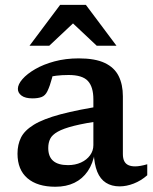

<svg xmlns="http://www.w3.org/2000/svg" viewBox="-20 -736 613 768"><path d="M403 -314.5 390.5 -254Q319.5 -243.5 276.5 -232.8Q233.5 -222 211 -209.2Q188.5 -196.5 180.8 -180.8Q173 -165 173 -144Q173 -109.5 192.8 -92.5Q212.5 -75.5 252 -75.5Q281 -75.5 304 -86Q327 -96.5 340.2 -114.8Q353.5 -133 353.5 -155.5V-338.5Q353.5 -388.5 331.5 -412.2Q309.5 -436 254.5 -436Q227.5 -436 205.2 -433.2Q183 -430.5 164 -425L196.5 -460.5Q192.5 -440 188.2 -424.2Q184 -408.5 179.5 -395.5Q175 -382.5 169.5 -371Q161 -353.5 146.5 -348Q132 -342.5 110 -342.5Q81 -342.5 66.2 -353.5Q51.5 -364.5 51.5 -380.5Q51.5 -398.5 69.8 -419.5Q88 -440.5 120.8 -459.5Q153.5 -478.5 198 -490.5Q242.5 -502.5 295 -502.5Q360.5 -502.5 399 -484.2Q437.5 -466 454.5 -432Q471.5 -398 471.5 -351V-120Q471.5 -102.5 477 -91.5Q482.5 -80.5 493.5 -75.5Q504.5 -70.5 520.5 -70.5Q531 -70.5 543.2 -72.8Q555.5 -75 569 -79V-35Q544 -13 515 -1.8Q486 9.5 458.5 9.5Q426.5 9.5 403.8 -5Q381 -19.5 369 -49Q357 -78.5 355 -124L359.5 -126.5Q352 -82 331 -51.2Q310 -20.5 277.5 -4.8Q245 11 201.5 11Q129.5 11 89.8 -23Q50 -57 50 -121.5Q50 -157.5 64 -185.8Q78 -214 115.2 -237Q152.5 -260 222.2 -278.8Q292 -297.5 403 -314.5ZM98 -553 220.5 -716.5H323.5L446 -553H367L257.5 -656H286.5L177 -553Z"/></svg>

Font: Newsreader 9pt Medium
Style: Regular
Weight: 500
Designer: Hugues Gentile
Foundry: Production Type
Version: Version 1.003